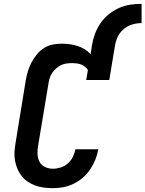

<svg xmlns="http://www.w3.org/2000/svg" viewBox="-20 -970 756 998"><path d="M255 8Q231 8 208 5Q185 2 164 -5.5Q143 -13 124.5 -25.5Q106 -38 92.5 -55Q79 -72 70.5 -92.5Q62 -113 58 -135.5Q54 -158 55.5 -181.5Q57 -205 61 -228L114 -553Q118 -576 125 -599.5Q132 -623 143.5 -645Q155 -667 171.5 -687Q188 -707 209 -720.5Q230 -734 254.5 -738.5Q279 -743 302 -743Q323 -743 344 -740Q365 -737 384.5 -730.5Q404 -724 421 -713.5Q438 -703 451 -688L458 -735Q463 -765 473.5 -793.5Q484 -822 501.5 -848Q519 -874 544 -894.5Q569 -915 597.5 -928Q626 -941 656 -945.5Q686 -950 716 -950V-850Q700 -850 684 -847Q668 -844 653 -837.5Q638 -831 624.5 -820Q611 -809 601.5 -795.5Q592 -782 586.5 -766.5Q581 -751 578 -735L548 -554H428L437 -606Q431 -616 422 -623Q413 -630 402 -634.5Q391 -639 379 -640.5Q367 -642 355 -642Q341 -642 326 -640Q311 -638 297.5 -631.5Q284 -625 272 -614.5Q260 -604 251.5 -591.5Q243 -579 238.5 -565Q234 -551 232 -536L178 -212Q174 -190 175 -168.5Q176 -147 185.5 -129Q195 -111 214 -102Q233 -93 255 -93Q275 -93 295.5 -99.5Q316 -106 332.5 -120.5Q349 -135 358.5 -154Q368 -173 372 -194H491Q486 -166 475.5 -140Q465 -114 449 -90Q433 -66 410.5 -46.5Q388 -27 362 -14.5Q336 -2 309 3Q282 8 255 8Z"/></svg>

Font: Iosevka Slab Extended Oblique
Style: Bold
Weight: 700
Width: 7
Italic angle: -9°
Monospace: yes
Designer: Belleve Invis
Foundry: Belleve Invis
Version: Version 11.1.1; ttfautohint (v1.8.3)